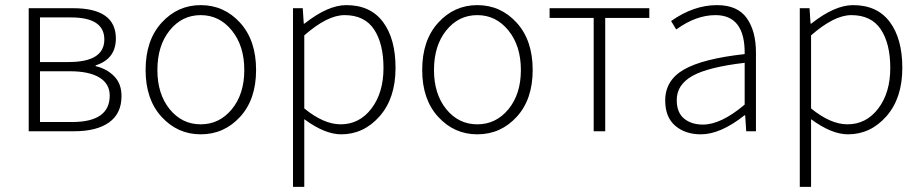

<svg xmlns="http://www.w3.org/2000/svg" viewBox="-20 -512 3592 749"><path d="M92 0V-480H265Q432 -480 432 -362Q432 -282 353 -257V-254Q396 -244 425 -215Q454 -186 454 -137Q454 -69 405.5 -34.5Q357 0 270 0ZM136 -270H248Q387 -270 387 -358Q387 -444 257 -444H136ZM136 -36H261Q408 -36 408 -139Q408 -185 368 -209.5Q328 -234 253 -234H136Z M763 12Q673 12 610.5 -56Q548 -124 548 -239Q548 -355 610.5 -423.5Q673 -492 763 -492Q854 -492 916.5 -423.5Q979 -355 979 -239Q979 -124 916.5 -56Q854 12 763 12ZM594 -239Q594 -145 642 -86Q690 -27 763 -27Q836 -27 884.5 -86Q933 -145 933 -239Q933 -333 884.5 -393Q836 -453 763 -453Q690 -453 642 -393.5Q594 -334 594 -239Z M1123 217V-480H1161L1165 -420H1168Q1259 -492 1331 -492Q1425 -492 1474 -426.5Q1523 -361 1523 -247Q1523 -129 1461 -58.5Q1399 12 1311 12Q1247 12 1167 -47V217ZM1309 -27Q1382 -27 1429 -88.5Q1476 -150 1476 -247Q1476 -342 1439 -397.5Q1402 -453 1324 -453Q1257 -453 1167 -374V-89Q1243 -27 1309 -27Z M1842 12Q1752 12 1689.5 -56Q1627 -124 1627 -239Q1627 -355 1689.5 -423.5Q1752 -492 1842 -492Q1933 -492 1995.5 -423.5Q2058 -355 2058 -239Q2058 -124 1995.5 -56Q1933 12 1842 12ZM1673 -239Q1673 -145 1721 -86Q1769 -27 1842 -27Q1915 -27 1963.5 -86Q2012 -145 2012 -239Q2012 -333 1963.5 -393Q1915 -453 1842 -453Q1769 -453 1721 -393.5Q1673 -334 1673 -239Z M2296 0V-442H2124V-480H2513V-442H2341V0Z M2714 12Q2653 12 2614 -21.5Q2575 -55 2575 -120Q2575 -199 2648.5 -241Q2722 -283 2885 -301Q2887 -453 2771 -453Q2695 -453 2618 -397L2598 -430Q2686 -492 2777 -492Q2857 -492 2893 -441.5Q2929 -391 2929 -307V0H2891L2887 -62H2884Q2791 12 2714 12ZM2722 -26Q2793 -26 2885 -104V-267Q2741 -250 2680.5 -215.5Q2620 -181 2620 -122Q2620 -73 2648.5 -49.5Q2677 -26 2722 -26Z M3100 217V-480H3138L3142 -420H3145Q3236 -492 3308 -492Q3402 -492 3451 -426.5Q3500 -361 3500 -247Q3500 -129 3438 -58.5Q3376 12 3288 12Q3224 12 3144 -47V217ZM3286 -27Q3359 -27 3406 -88.5Q3453 -150 3453 -247Q3453 -342 3416 -397.5Q3379 -453 3301 -453Q3234 -453 3144 -374V-89Q3220 -27 3286 -27Z"/></svg>

Font: Toshiba Sans Light
Style: Regular
Weight: 300
Designer: Paul D. Hunt
Foundry: Toshiba Corporation
Version: Version 2.020;PS 2.0;hotconv 1.0.86;makeotf.lib2.5.63406